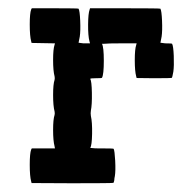

<svg xmlns="http://www.w3.org/2000/svg" viewBox="-20 -403 456 457"><path d="M54.2 -380.4 55.7 -383.3H110.8Q166 -383.3 167 -382.3Q169.9 -377.4 170.9 -353.5Q171.9 -329.6 169.9 -315.9Q167.5 -302.2 167 -301.3L178.7 -299.8H180.2H194.3L192.9 -304.7Q189.5 -317.9 189.7 -344.5Q189.9 -371.1 193.4 -380.4L194.3 -383.3H277.8Q360.8 -383.3 361.8 -382.3Q364.7 -377.4 365.7 -353.5Q366.7 -329.6 364.7 -315.9Q362.3 -302.2 361.8 -301.3L373.5 -299.8H375Q388.7 -299.8 389.6 -298.8Q392.6 -293.9 393.6 -270Q394.5 -246.1 392.6 -232.4Q390.1 -218.8 389.2 -217.8Q388.2 -216.8 346.7 -216.8L305.2 -217.3L304.2 -221.2Q300.8 -233.4 300.8 -259.8Q300.8 -286.1 304.2 -295.9L305.2 -299.8H263.7Q252.4 -299.8 242.9 -299.6Q233.4 -299.3 228 -298.8H222.7Q227.1 -291 227.1 -258.3Q227.1 -225.6 222.7 -217.8Q221.7 -216.8 208 -216.8Q194.8 -216.8 194.8 -215.3Q198.2 -210 198.7 -181.9Q199.2 -153.8 196.3 -139.6Q195.3 -133.3 196.3 -127Q199.7 -112.3 199.2 -84.5Q198.7 -56.6 194.8 -51.3L196.3 -50.8Q197.3 -50.8 200 -50.5Q202.6 -50.3 205.8 -50Q209 -49.8 213.4 -49.8Q217.8 -49.8 222.2 -49.8Q249.5 -49.8 250.5 -48.8Q252.9 -44.4 254.2 -20.3Q255.4 3.9 253.4 16.1Q252.9 17.6 252.4 21.2Q252 24.9 252 25.9Q251 31.2 250 32.2Q249 33.2 151.9 33.2L55.2 32.7L54.2 28.8Q50.8 16.6 50.8 -10.7Q50.8 -38.1 54.2 -46.9L55.7 -49.8H83H110.8L109.9 -54.7Q106.4 -67.9 106.4 -93.5Q106.4 -119.1 109.9 -129.4Q110.8 -133.3 109.9 -137.7Q106.4 -150.9 106.4 -176.8Q106.4 -202.6 109.9 -212.9Q110.8 -216.8 109.9 -221.2Q106.4 -234.4 106.4 -260.3Q106.4 -286.1 109.9 -296.4L110.8 -299.8L83 -300.3L55.2 -300.8L54.2 -304.7Q50.8 -317.4 50.8 -344.5Q50.8 -371.6 54.2 -380.4Z"/></svg>

Font: VT323
Style: Regular
Weight: 400
Monospace: yes
Version: Version 001.002